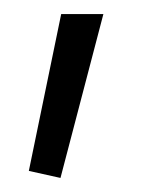

<svg xmlns="http://www.w3.org/2000/svg" viewBox="-20 -98 225 273"><path d="M21 145 67 -78H127L66 155Z"/></svg>

Font: Encode Sans Compressed
Style: Light
Weight: 300
Designer: Pablo Impallari, Andres Torresi
Foundry: Pablo Impallari, Andres Torresi
Version: Version 1.000; ttfautohint (v1.00) -l 8 -r 50 -G 200 -x 14 -